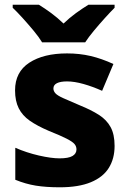

<svg xmlns="http://www.w3.org/2000/svg" viewBox="-20 -786 546 816"><path d="M467 -166Q467 -112 442.5 -72.5Q418 -33 366 -11.5Q314 10 234 10Q176 10 132.5 3Q89 -4 45 -22V-158Q93 -137 145.5 -125Q198 -113 233 -113Q271 -113 288 -123Q305 -133 305 -151Q305 -164 296.5 -174Q288 -184 262.5 -197Q237 -210 187 -230Q138 -251 106.5 -273Q75 -295 59.5 -326Q44 -357 44 -402Q44 -480 104.5 -519.5Q165 -559 265 -559Q318 -559 365 -548Q412 -537 462 -514L414 -400Q374 -418 335 -429Q296 -440 265 -440Q237 -440 222 -432.5Q207 -425 207 -410Q207 -399 215.5 -389.5Q224 -380 248.5 -369Q273 -358 320 -338Q367 -319 400 -298Q433 -277 450 -246Q467 -215 467 -166ZM159 -606Q145 -629 122.5 -656Q100 -683 76.5 -709Q53 -735 34 -753V-766H145Q171 -750 197.5 -730.5Q224 -711 250 -686Q276 -711 303 -730.5Q330 -750 356 -766H467V-753Q449 -735 425.5 -709Q402 -683 379.5 -656Q357 -629 342 -606Z"/></svg>

Font: Noto Sans Hebrew ExtraBold
Style: Regular
Weight: 800
Designer: Monotype Design Team
Foundry: Monotype Imaging Inc.
Version: Version 2.003